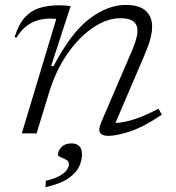

<svg xmlns="http://www.w3.org/2000/svg" viewBox="-20 -542 714 780"><path d="M48 -390 39 -390.5Q55.5 -443.5 81.2 -471.5Q107 -499.5 142 -510Q177 -520.5 220.5 -520.5Q245 -520.5 267 -517L187.5 -273.5H197.5Q269.5 -410.5 344 -466.2Q418.5 -522 490.5 -522Q546.5 -522 572.2 -498Q598 -474 598 -434Q598 -413 591.2 -386Q584.5 -359 569 -323L449 -42.5Q480 -43.5 522.5 -56.5Q565 -69.5 624 -100.5L637.5 -76Q560.5 -24.5 505.8 -7.2Q451 10 420 10Q394.5 10 386.5 -3Q378.5 -16 391.5 -46L516.5 -337Q538.5 -388 538.5 -417Q538.5 -468 470 -468Q414 -468 357.5 -429.5Q301 -391 254.2 -323.8Q207.5 -256.5 181 -171L128.5 0H68.5L208.5 -464.5Q204 -466 197.2 -466.2Q190.5 -466.5 184.5 -466.5Q93.5 -466.5 48 -390ZM215.5 86Q215.5 70.5 229.8 55.5Q244 40.5 271 40.5Q290 40.5 301.5 51Q313 61.5 313 86Q313 109.5 301.5 134.8Q290 160 258.2 182.2Q226.5 204.5 165 218.5L166 192.5Q205.5 183 225.8 170.5Q246 158 253 146Q260 134 260 125.5Q260 113.5 249 107.2Q238 101 226.8 96.8Q215.5 92.5 215.5 86Z"/></svg>

Font: Newsreader 6pt Light
Style: Italic
Weight: 300
Italic angle: -17°
Designer: Hugues Gentile
Foundry: Production Type
Version: Version 1.003; ttfautohint (v1.8.3)